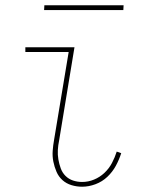

<svg xmlns="http://www.w3.org/2000/svg" viewBox="-20 -699 540 727"><path d="M291 8Q270 8 250.5 2Q231 -4 216.5 -17Q202 -30 194 -48.5Q186 -67 182 -87Q178 -107 179.5 -128Q181 -149 185 -171L240 -502H76V-520H262L204 -168Q200 -149 199 -131Q198 -113 201 -95.5Q204 -78 210 -61.5Q216 -45 228 -33Q240 -21 256.5 -15.5Q273 -10 291 -10Q314 -10 336 -19Q358 -28 375.5 -44.5Q393 -61 404 -82Q415 -103 422 -125L439 -119Q431 -94 418.5 -71Q406 -48 386.5 -29.5Q367 -11 341.5 -1.5Q316 8 291 8ZM147 -661 148 -679H448L447 -661Z"/></svg>

Font: Iosevka Curly Slab Thin
Style: Italic
Weight: 100
Italic angle: -9°
Monospace: yes
Designer: Belleve Invis
Foundry: Belleve Invis
Version: Version 22.1.2; ttfautohint (v1.8.4)